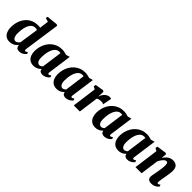

<svg xmlns="http://www.w3.org/2000/svg" viewBox="263 -2133 3460 3460"><g transform="rotate(45 1993.0 -403.5)"><path d="M504.5 -110.5Q502 -92.5 505.8 -82.8Q509.5 -73 521.5 -73Q528.5 -73 538.8 -77.2Q549 -81.5 566.5 -95L580.5 -60.5Q574.5 -53.5 557.5 -36.5Q540.5 -19.5 512 -4.8Q483.5 10 444.5 10Q403.5 10 384.2 -8.8Q365 -27.5 360.5 -62.5L359.5 -72.5Q346 -53.5 323.8 -34.2Q301.5 -15 270 -2.5Q238.5 10 197.5 10Q137.5 10 100.5 -19Q63.5 -48 46.8 -95Q30 -142 30 -195.5Q30 -252 42.8 -306.5Q55.5 -361 81.5 -408Q107.5 -455 146.8 -491Q186 -527 239.5 -547Q293 -567 360.5 -567Q372 -567 385.2 -565.5Q398.5 -564 411.5 -561.5L434.5 -736L359 -757L368 -796L576.5 -817L603.5 -803ZM400.5 -491.5Q389.5 -495.5 376.5 -498Q363.5 -500.5 349 -500.5Q313 -500.5 286.8 -482Q260.5 -463.5 242.8 -432.5Q225 -401.5 214.2 -362.8Q203.5 -324 199 -282Q194.5 -240 194.5 -201Q194.5 -163.5 203 -134.8Q211.5 -106 227.2 -89.8Q243 -73.5 265 -73.5Q282 -73.5 297 -81Q312 -88.5 325 -100.8Q338 -113 346.5 -126Z M1097.5 -109.5Q1095 -90 1100.2 -81.5Q1105.5 -73 1116.5 -73Q1123.5 -73 1134 -77.5Q1144.5 -82 1161.5 -95L1175.5 -60.5Q1170 -52 1151 -35Q1132 -18 1102.5 -4Q1073 10 1035 10Q1003 10 981.8 -5Q960.5 -20 957.5 -49L958 -55.5Q942.5 -39 920.5 -24Q898.5 -9 870.8 0.5Q843 10 809 10Q749 10 710.8 -17.8Q672.5 -45.5 654.5 -92Q636.5 -138.5 636.5 -193Q636.5 -250.5 651 -305.2Q665.5 -360 693.5 -407.5Q721.5 -455 762.2 -490.8Q803 -526.5 855.5 -546.8Q908 -567 971 -567Q1000 -567 1032.5 -560.2Q1065 -553.5 1086.5 -546L1161 -567ZM994.5 -496.5Q986.5 -498.5 977.8 -499.5Q969 -500.5 960 -500.5Q925.5 -500.5 899.5 -482Q873.5 -463.5 855 -432.5Q836.5 -401.5 825 -362.2Q813.5 -323 808.5 -280.8Q803.5 -238.5 803.5 -198.5Q803.5 -159.5 812.2 -131.5Q821 -103.5 837.5 -88.5Q854 -73.5 876.5 -73.5Q885.5 -73.5 894 -76Q902.5 -78.5 910.8 -82.8Q919 -87 926.5 -92.8Q934 -98.5 941 -105.5Z M1687 -109.5Q1684.5 -90 1689.8 -81.5Q1695 -73 1706 -73Q1713 -73 1723.5 -77.5Q1734 -82 1751 -95L1765 -60.5Q1759.5 -52 1740.5 -35Q1721.5 -18 1692 -4Q1662.5 10 1624.5 10Q1592.5 10 1571.2 -5Q1550 -20 1547 -49L1547.5 -55.5Q1532 -39 1510 -24Q1488 -9 1460.2 0.5Q1432.5 10 1398.5 10Q1338.5 10 1300.2 -17.8Q1262 -45.5 1244 -92Q1226 -138.5 1226 -193Q1226 -250.5 1240.5 -305.2Q1255 -360 1283 -407.5Q1311 -455 1351.8 -490.8Q1392.5 -526.5 1445 -546.8Q1497.5 -567 1560.5 -567Q1589.5 -567 1622 -560.2Q1654.5 -553.5 1676 -546L1750.5 -567ZM1584 -496.5Q1576 -498.5 1567.2 -499.5Q1558.5 -500.5 1549.5 -500.5Q1515 -500.5 1489 -482Q1463 -463.5 1444.5 -432.5Q1426 -401.5 1414.5 -362.2Q1403 -323 1398 -280.8Q1393 -238.5 1393 -198.5Q1393 -159.5 1401.8 -131.5Q1410.5 -103.5 1427 -88.5Q1443.5 -73.5 1466 -73.5Q1475 -73.5 1483.5 -76Q1492 -78.5 1500.2 -82.8Q1508.5 -87 1516 -92.8Q1523.5 -98.5 1530.5 -105.5Z M1830 0 1893 -470 1841 -499 1849 -541 2009.5 -567 2035.5 -550 2030.5 -458.5 2028 -422Q2036.5 -450.5 2051.2 -476.8Q2066 -503 2086.8 -523.2Q2107.5 -543.5 2133 -555.2Q2158.5 -567 2188.5 -567Q2201.5 -567 2210.2 -563.5Q2219 -560 2222.5 -557L2189 -386Q2186 -390 2172 -396.2Q2158 -402.5 2134.5 -402.5Q2119.5 -402.5 2105 -401Q2090.5 -399.5 2077.5 -396.8Q2064.5 -394 2054 -389.2Q2043.5 -384.5 2036 -378L1985 0Z M2670.5 -109.5Q2668 -90 2673.2 -81.5Q2678.5 -73 2689.5 -73Q2696.5 -73 2707 -77.5Q2717.5 -82 2734.5 -95L2748.5 -60.5Q2743 -52 2724 -35Q2705 -18 2675.5 -4Q2646 10 2608 10Q2576 10 2554.8 -5Q2533.5 -20 2530.5 -49L2531 -55.5Q2515.5 -39 2493.5 -24Q2471.5 -9 2443.8 0.5Q2416 10 2382 10Q2322 10 2283.8 -17.8Q2245.5 -45.5 2227.5 -92Q2209.5 -138.5 2209.5 -193Q2209.5 -250.5 2224 -305.2Q2238.5 -360 2266.5 -407.5Q2294.5 -455 2335.2 -490.8Q2376 -526.5 2428.5 -546.8Q2481 -567 2544 -567Q2573 -567 2605.5 -560.2Q2638 -553.5 2659.5 -546L2734 -567ZM2567.5 -496.5Q2559.5 -498.5 2550.8 -499.5Q2542 -500.5 2533 -500.5Q2498.5 -500.5 2472.5 -482Q2446.5 -463.5 2428 -432.5Q2409.5 -401.5 2398 -362.2Q2386.5 -323 2381.5 -280.8Q2376.5 -238.5 2376.5 -198.5Q2376.5 -159.5 2385.2 -131.5Q2394 -103.5 2410.5 -88.5Q2427 -73.5 2449.5 -73.5Q2458.5 -73.5 2467 -76Q2475.5 -78.5 2483.8 -82.8Q2492 -87 2499.5 -92.8Q2507 -98.5 2514 -105.5Z M3260 -109.5Q3257.5 -90 3262.8 -81.5Q3268 -73 3279 -73Q3286 -73 3296.5 -77.5Q3307 -82 3324 -95L3338 -60.5Q3332.5 -52 3313.5 -35Q3294.5 -18 3265 -4Q3235.5 10 3197.5 10Q3165.5 10 3144.2 -5Q3123 -20 3120 -49L3120.5 -55.5Q3105 -39 3083 -24Q3061 -9 3033.2 0.5Q3005.5 10 2971.5 10Q2911.5 10 2873.2 -17.8Q2835 -45.5 2817 -92Q2799 -138.5 2799 -193Q2799 -250.5 2813.5 -305.2Q2828 -360 2856 -407.5Q2884 -455 2924.8 -490.8Q2965.5 -526.5 3018 -546.8Q3070.5 -567 3133.5 -567Q3162.5 -567 3195 -560.2Q3227.5 -553.5 3249 -546L3323.5 -567ZM3157 -496.5Q3149 -498.5 3140.2 -499.5Q3131.5 -500.5 3122.5 -500.5Q3088 -500.5 3062 -482Q3036 -463.5 3017.5 -432.5Q2999 -401.5 2987.5 -362.2Q2976 -323 2971 -280.8Q2966 -238.5 2966 -198.5Q2966 -159.5 2974.8 -131.5Q2983.5 -103.5 3000 -88.5Q3016.5 -73.5 3039 -73.5Q3048 -73.5 3056.5 -76Q3065 -78.5 3073.2 -82.8Q3081.5 -87 3089 -92.8Q3096.5 -98.5 3103.5 -105.5Z M3619 -451.5Q3635.5 -477 3654.5 -498.2Q3673.5 -519.5 3695.8 -535Q3718 -550.5 3743.8 -558.8Q3769.5 -567 3798.5 -567Q3855.5 -567 3891.5 -534.2Q3927.5 -501.5 3927.5 -420Q3927.5 -405 3923.2 -374Q3919 -343 3913.5 -308.5Q3908 -274 3903.5 -247Q3899.5 -222 3894.5 -195Q3889.5 -168 3886 -143.2Q3882.5 -118.5 3882.5 -100.5Q3882.5 -82.5 3888.5 -77.8Q3894.5 -73 3901 -73Q3909.5 -73 3919.2 -77.8Q3929 -82.5 3945.5 -95L3959 -60.5Q3954 -53 3936 -36Q3918 -19 3887.2 -4.5Q3856.5 10 3813 10Q3771 10 3750.5 -2.8Q3730 -15.5 3723 -34.2Q3716 -53 3716 -71.5Q3716 -82.5 3718.2 -98.5Q3720.5 -114.5 3724.2 -134.2Q3728 -154 3732 -175Q3736 -196 3739.5 -216Q3743 -236 3747 -259.8Q3751 -283.5 3754.2 -308.5Q3757.5 -333.5 3759.8 -357.5Q3762 -381.5 3761.5 -403Q3761 -430 3756.8 -444.8Q3752.5 -459.5 3744 -465.2Q3735.5 -471 3722 -471Q3707.5 -471 3691.8 -461.5Q3676 -452 3661 -435.2Q3646 -418.5 3632 -397Q3618 -375.5 3606.5 -351L3558.5 0H3403L3466 -470L3414 -499L3422 -541L3603 -567L3628 -555Z"/></g></svg>

Font: Merriweather 20pt Black
Style: Italic
Weight: 900
Italic angle: -7.8°
Version: Version 2.101